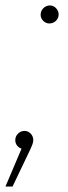

<svg xmlns="http://www.w3.org/2000/svg" viewBox="-40 -543 250 704"><path d="M109 -489Q109 -503 119 -513Q129 -523 143 -523Q156 -523 165.5 -513Q175 -503 175 -490Q175 -476 165 -466.5Q155 -457 141 -457Q128 -457 118.5 -466.5Q109 -476 109 -489ZM82 -30Q82 -20 77 -9Q72 2 71 5L6 141H-20L39 2Q29 -1 22.5 -9.5Q16 -18 16 -29Q16 -43 26 -53Q36 -63 50 -63Q63 -63 72.5 -53Q82 -43 82 -30Z"/></svg>

Font: Montserrat Alternates ExLight
Style: Italic
Weight: 275
Italic angle: -11.3°
Designer: Julieta Ulanovsky
Foundry: Julieta Ulanovsky
Version: Version 7.200